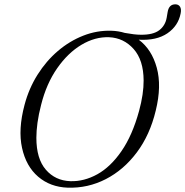

<svg xmlns="http://www.w3.org/2000/svg" viewBox="-20 -854 856 887"><path d="M494 -712Q527 -711 556.5 -702Q578.5 -698 596.8 -695.8Q615 -693.5 631.5 -693.5Q687.5 -693 715.5 -714.2Q743.5 -735.5 750 -772L754.5 -798.5Q760.5 -835 791.5 -834Q805 -833.5 811.8 -822.8Q818.5 -812 814.5 -792Q803.5 -734.5 753.5 -700.2Q703.5 -666 621 -670.5Q681 -626 704.2 -541.2Q727.5 -456.5 699.5 -343Q672.5 -230.5 612 -149.8Q551.5 -69 468.8 -26.5Q386 16 292.5 13Q212 10 156.2 -37.8Q100.5 -85.5 81.8 -170.8Q63 -256 93.5 -370Q113.5 -445.5 153.5 -509Q193.5 -572.5 247.5 -618.5Q301.5 -664.5 364.5 -689.2Q427.5 -714 494 -712ZM305 -17Q368.5 -15 429.8 -49Q491 -83 541.2 -155.8Q591.5 -228.5 622.5 -341.5Q644 -420.5 643.5 -482.5Q643 -576.5 597.2 -627.8Q551.5 -679 484 -682Q419 -684.5 356.2 -647Q293.5 -609.5 244 -538.5Q194.5 -467.5 170 -370Q158.5 -325.5 153.2 -287.2Q148 -249 148 -217.5Q148 -120.5 191.8 -70Q235.5 -19.5 305 -17Z"/></svg>

Font: Fraunces 72pt S050 Light
Style: Italic
Weight: 300
Italic angle: -16°
Version: Version 1.000; ttfautohint (v1.8.3)